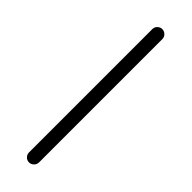

<svg xmlns="http://www.w3.org/2000/svg" viewBox="31 -192 416 416"><g transform="rotate(-45 238.5 15.5)"><path d="M442.6 15.2Q442.6 21.5 438.1 26.1Q433.7 30.7 427.4 30.7H49.6Q43.3 30.7 38.7 26.1Q34.1 21.5 34.1 15.2Q34.1 8.9 38.7 4.4Q43.3 0 49.6 0H427.4Q433.7 0 438.1 4.6Q442.6 9.3 442.6 15.2Z"/></g></svg>

Font: 26F Galaxy Hebrew Ultra Light
Style: Regular
Weight: 200
Designer: C₂₉H₂₅N₃O₅
Version: Version 1.000